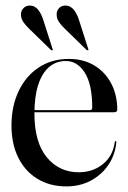

<svg xmlns="http://www.w3.org/2000/svg" viewBox="-20 -656 458 686"><path d="M399 -264Q399 -260 396.2 -257.5Q393.5 -255 388.5 -255H80V-262.5H301.5Q309.5 -262.5 309.5 -271.5Q309.5 -354.5 283 -396.2Q256.5 -438 215.5 -438Q180 -438 155 -416.2Q130 -394.5 116.5 -352.8Q103 -311 103 -250.5Q103 -147.5 147.2 -94Q191.5 -40.5 261.5 -40.5Q311.5 -40.5 347.5 -69.5Q383.5 -98.5 390 -148.5Q390.5 -150.5 391.2 -151.2Q392 -152 392.5 -152Q394 -152 395 -151.2Q396 -150.5 395.5 -147.5Q391.5 -102.5 367.2 -66.8Q343 -31 304.2 -10.5Q265.5 10 217.5 10Q158.5 10 114.2 -16.8Q70 -43.5 45.5 -92.5Q21 -141.5 21 -207.5Q21 -276.5 46.5 -330.2Q72 -384 118.2 -414.8Q164.5 -445.5 226 -445.5Q278.5 -445.5 317.2 -422Q356 -398.5 377.5 -357.5Q399 -316.5 399 -264ZM135.5 -582 167.5 -482Q168.5 -480.5 168.8 -479Q169 -477.5 168 -476.5Q167 -476 165.2 -476.2Q163.5 -476.5 162 -477.5L85.5 -552Q72 -564.5 63 -577.8Q54 -591 55 -608Q56 -619 65 -628Q74 -637 90.5 -636Q105.5 -634.5 116.8 -620.5Q128 -606.5 135.5 -582ZM263 -582 295 -482Q296 -480 296.2 -478.8Q296.5 -477.5 295 -476.5Q294 -476 292.5 -476.2Q291 -476.5 289.5 -477.5L213 -552Q199.5 -564.5 190.5 -577.8Q181.5 -591 182.5 -608Q183.5 -619.5 192.2 -628.2Q201 -637 217.5 -636Q233 -634.5 244.2 -620.5Q255.5 -606.5 263 -582Z"/></svg>

Font: Fraunces 120pt
Style: Regular
Weight: 400
Version: Version 1.000;[b76b70a41]